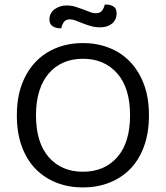

<svg xmlns="http://www.w3.org/2000/svg" viewBox="-20 -810 729 843"><path d="M634 -304Q634 -226 612 -166.5Q590 -107 551 -67.5Q512 -28 459 -7.5Q406 13 344 13Q282 13 229 -7.5Q176 -28 137 -67.5Q98 -107 76 -166.5Q54 -226 54 -304Q54 -382 76.5 -441Q99 -500 138 -540Q177 -580 230 -600.5Q283 -621 344 -621Q405 -621 458 -600.5Q511 -580 550 -540Q589 -500 611.5 -441Q634 -382 634 -304ZM551 -304Q551 -424 494.5 -488Q438 -552 344 -552Q297 -552 259 -535.5Q221 -519 194 -487.5Q167 -456 152.5 -410Q138 -364 138 -304Q138 -184 194 -120Q250 -56 344 -56Q439 -56 495 -120Q551 -184 551 -304ZM272 -786Q293 -786 311 -780.5Q329 -775 344.5 -769Q360 -763 374 -757.5Q388 -752 401 -752Q419 -752 427.5 -762.5Q436 -773 440 -790H446Q464 -790 478 -781.5Q492 -773 492 -752Q492 -723 472 -706.5Q452 -690 419 -690Q398 -690 379 -695.5Q360 -701 343.5 -707.5Q327 -714 313 -719.5Q299 -725 287 -725Q269 -725 261 -714Q253 -703 249 -686H243Q225 -686 211 -695Q197 -704 197 -724Q197 -753 220 -769.5Q243 -786 272 -786Z"/></svg>

Font: Baloo Chettan 2
Style: Regular
Weight: 400
Designer: Maithili Shingre, Unnati Kotecha and Ek Type
Foundry: Ek Type
Version: Version 1.640;hotconv 1.0.111;makeotfexe 2.5.65597; ttfautoh